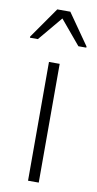

<svg xmlns="http://www.w3.org/2000/svg" viewBox="-98 -774 412 812"><g transform="rotate(10 108.0 -367.5)"><path d="M84 0V-510H130V0ZM-13 -597V-602L80 -735H136L229 -602V-597H195L108 -701L21 -597Z"/></g></svg>

Font: Saira Semi Condensed ExtraLight
Style: Regular
Weight: 200
Width: 4
Designer: Hector Gatti with collaboration of the Omnibus-Type team
Foundry: Omnibus-Type
Version: Version 1.001; ttfautohint (v1.8)